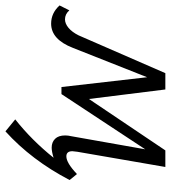

<svg xmlns="http://www.w3.org/2000/svg" viewBox="1 -472 628 706"><g transform="rotate(90 315.0 -119.0)"><path d="M460 -45Q460 -55 463 -68L511 -339L308 -31H282L246 -346L138 -73Q107 7 49 7Q10 7 -18 -24L0 -60Q14 -44 33 -44Q49 -44 64.5 -57Q80 -70 92 -94L231 -413H291L326 -132L515 -413H576L520 -89Q518 -75 518 -71Q518 -49 537 -49Q561 -49 602 -88L624 -61Q551 79 445 175L401 139Q478 78 542 -2Q519 5 505 5Q485 5 472.5 -7.5Q460 -20 460 -45Z"/></g></svg>

Font: LXGW Bright GB
Style: Italic
Weight: 400
Italic angle: -12°
Designer: Christian Thalmann (Catharsis Fonts)
Foundry: LXGW / Christian Thalmann (Catharsis Fonts) / Fontworks Inc.
Version: Version 5.510